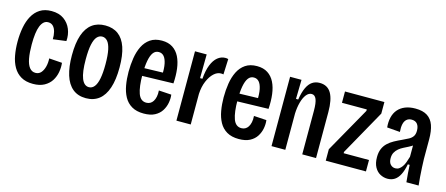

<svg xmlns="http://www.w3.org/2000/svg" viewBox="-42 -970 3281 1412"><g transform="rotate(15 1599.0 -264.0)"><path d="M224 12Q169 12 132.5 -9.5Q96 -31 74.5 -68.5Q53 -106 44 -155Q35 -204 35 -259Q35 -316 44.5 -367Q54 -418 75.5 -457Q97 -496 132.5 -518.5Q168 -541 220 -541Q277 -541 314 -514.5Q351 -488 368 -446Q385 -404 381 -356L281 -343Q282 -373 275.5 -399Q269 -425 254.5 -440Q240 -455 217 -455Q197 -455 183 -442.5Q169 -430 159.5 -406.5Q150 -383 145.5 -347.5Q141 -312 141 -266Q141 -205 149 -161Q157 -117 175 -94Q193 -71 221 -71Q247 -71 263 -89.5Q279 -108 286.5 -137Q294 -166 292 -200L391 -193Q395 -158 388.5 -122Q382 -86 363 -56Q344 -26 309.5 -7Q275 12 224 12Z M627 13Q566 13 526 -20Q486 -53 466.5 -115.5Q447 -178 447 -266Q447 -360 468 -420.5Q489 -481 529.5 -511Q570 -541 629 -541Q688 -541 728 -511.5Q768 -482 788.5 -422Q809 -362 809 -269Q809 -176 788 -113Q767 -50 726.5 -18.5Q686 13 627 13ZM628 -71Q652 -71 669 -92Q686 -113 694.5 -156Q703 -199 703 -265Q703 -334 694 -376Q685 -418 668 -437Q651 -456 628 -456Q605 -456 588 -437Q571 -418 562 -376Q553 -334 553 -264Q553 -166 572 -118.5Q591 -71 628 -71Z M1067 12Q1012 12 975.5 -9.5Q939 -31 918.5 -68.5Q898 -106 889.5 -154.5Q881 -203 881 -256Q881 -311 889 -361.5Q897 -412 917 -452.5Q937 -493 972 -517Q1007 -541 1060 -541Q1109 -541 1142 -519.5Q1175 -498 1194 -460Q1213 -422 1219.5 -370.5Q1226 -319 1222 -259L959 -252V-311L1144 -316L1126 -291Q1129 -347 1121.5 -383Q1114 -419 1098.5 -436.5Q1083 -454 1059 -454Q1033 -454 1017 -432.5Q1001 -411 993 -368.5Q985 -326 985 -264Q985 -170 1003 -120Q1021 -70 1065 -70Q1081 -70 1094 -77Q1107 -84 1116 -98Q1125 -112 1129.5 -133Q1134 -154 1132 -181L1228 -175Q1232 -146 1226 -113Q1220 -80 1202 -51.5Q1184 -23 1151 -5.5Q1118 12 1067 12Z M1314 0V-314V-528H1403L1401 -347H1419Q1424 -411 1441 -453.5Q1458 -496 1484.5 -517.5Q1511 -539 1542 -539Q1548 -539 1553.5 -538.5Q1559 -538 1565 -536L1560 -418Q1556 -419 1550.5 -419.5Q1545 -420 1541 -420Q1513 -420 1487.5 -396.5Q1462 -373 1444 -331Q1426 -289 1423 -233V0Z M1791 12Q1736 12 1699.5 -9.5Q1663 -31 1642.5 -68.5Q1622 -106 1613.5 -154.5Q1605 -203 1605 -256Q1605 -311 1613 -361.5Q1621 -412 1641 -452.5Q1661 -493 1696 -517Q1731 -541 1784 -541Q1833 -541 1866 -519.5Q1899 -498 1918 -460Q1937 -422 1943.5 -370.5Q1950 -319 1946 -259L1683 -252V-311L1868 -316L1850 -291Q1853 -347 1845.5 -383Q1838 -419 1822.5 -436.5Q1807 -454 1783 -454Q1757 -454 1741 -432.5Q1725 -411 1717 -368.5Q1709 -326 1709 -264Q1709 -170 1727 -120Q1745 -70 1789 -70Q1805 -70 1818 -77Q1831 -84 1840 -98Q1849 -112 1853.5 -133Q1858 -154 1856 -181L1952 -175Q1956 -146 1950 -113Q1944 -80 1926 -51.5Q1908 -23 1875 -5.5Q1842 12 1791 12Z M2038 0V-344V-528H2125L2122 -382H2139Q2148 -439 2164.5 -474Q2181 -509 2205 -525Q2229 -541 2261 -541Q2321 -541 2349 -493Q2377 -445 2377 -350V0H2272V-332Q2272 -392 2260.5 -419.5Q2249 -447 2225 -447Q2202 -447 2184 -424Q2166 -401 2155.5 -362.5Q2145 -324 2143 -277V0Z M2451 0V-87L2645 -431V-442H2456V-528H2756V-440L2564 -97V-87H2757V0Z M2923 11Q2894 11 2867.5 -3Q2841 -17 2824.5 -47Q2808 -77 2808 -123Q2808 -159 2819 -185.5Q2830 -212 2850.5 -231.5Q2871 -251 2897.5 -265.5Q2924 -280 2955 -294Q2981 -306 3000.5 -316.5Q3020 -327 3031 -343Q3042 -359 3042 -386Q3042 -418 3027.5 -436.5Q3013 -455 2984 -455Q2961 -455 2946 -442Q2931 -429 2925.5 -404.5Q2920 -380 2923 -345L2824 -353Q2820 -395 2828.5 -430Q2837 -465 2858 -489.5Q2879 -514 2912 -527.5Q2945 -541 2990 -541Q3047 -541 3081 -519Q3115 -497 3130 -454.5Q3145 -412 3145 -348V-200Q3146 -172 3147.5 -136Q3149 -100 3152 -64Q3155 -28 3158 0H3065Q3061 -33 3059 -65.5Q3057 -98 3055 -130H3041Q3032 -82 3016 -50.5Q3000 -19 2977 -4Q2954 11 2923 11ZM2959 -78Q2975 -78 2987 -86Q2999 -94 3009.5 -108.5Q3020 -123 3027.5 -143.5Q3035 -164 3042 -188V-298L3073 -305Q3064 -289 3048.5 -278Q3033 -267 3014.5 -257.5Q2996 -248 2977 -238.5Q2958 -229 2942.5 -216Q2927 -203 2917 -185Q2907 -167 2907 -141Q2907 -110 2922 -94Q2937 -78 2959 -78Z"/></g></svg>

Font: Bricolage Grotesque 24pt Condensed Medium
Style: Regular
Weight: 500
Width: 3
Designer: Mathieu Triay
Foundry: Atelier Triay
Version: Version 1.001;gftools[0.9.33.dev8+g029e19f]